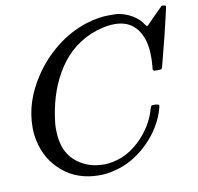

<svg xmlns="http://www.w3.org/2000/svg" viewBox="-81 -789 921 894"><g transform="rotate(-10 380.0 -341.5)"><path d="M651 -481Q651 -564 614.5 -611.5Q578 -659 510 -659Q457 -659 395 -634Q287 -588 226 -479Q171 -382 157 -251Q156 -243 156 -222Q156 -108 232 -58Q280 -24 350 -24Q388 -24 433 -41Q492 -65 540 -120Q588 -175 606 -240Q610 -253 612.5 -255Q615 -257 628 -257Q649 -257 649 -249Q649 -247 647 -239Q623 -150 551 -79Q479 -8 389 13Q354 22 319 22Q216 22 146 -37Q76 -96 57 -187Q50 -216 50 -252Q50 -372 125 -485Q170 -554 236 -607Q302 -660 382 -686Q441 -704 490 -704Q526 -704 532 -703Q592 -693 633 -653Q635 -651 641 -643Q647 -635 651.5 -629Q656 -623 657 -623Q660 -623 684 -649L725 -690L740 -705H746Q760 -705 760 -698Q760 -694 728 -561Q692 -422 692 -421Q690 -416 687 -414.5Q684 -413 669 -413H653Q648 -418 647.5 -419.5Q647 -421 649 -437Q651 -457 651 -481Z"/></g></svg>

Font: MathJax_Math
Style: Italic
Weight: 400
Version: Version 1.1